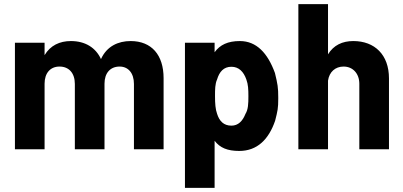

<svg xmlns="http://www.w3.org/2000/svg" viewBox="-20 -720 1945 926"><path d="M626 -315V0H769V-343C769 -455 711 -522 610 -522C550 -522 495 -497 467 -435C442 -490 391 -522 322 -522C268 -522 223 -501 195 -454V-514H52V0H195V-316C195 -368 223 -399 267 -399C312 -399 341 -368 341 -315V0H484V-316C484 -368 512 -399 557 -399C598 -399 626 -368 626 -315Z M872 -514V186H1015V-41C1041 -7 1077 8 1134 8C1220 8 1276 -47 1307 -138C1319 -186 1322 -196 1322 -247C1322 -299 1319 -314 1306 -368C1271 -464 1217 -522 1137 -522C1079 -522 1041 -504 1015 -468V-514ZM1017 -256C1017 -288 1017 -315 1027 -337C1038 -374 1059 -398 1096 -398C1132 -398 1155 -374 1168 -337C1177 -313 1178 -288 1178 -256C1178 -220 1177 -192 1164 -171C1150 -136 1129 -114 1096 -114C1059 -114 1038 -136 1027 -171C1019 -193 1017 -221 1017 -256Z M1419 0H1562V-331C1568 -373 1597 -399 1637 -399C1682 -399 1713 -365 1713 -316V0H1856V-342C1856 -456 1787 -522 1684 -522C1631 -522 1589 -502 1562 -458V-700H1419Z"/></svg>

Font: Vanilla Cream Black
Style: Regular
Weight: 900
Designer: Jeremy Tribby, Jinavaṁso
Foundry: Tribby Type
Version: Version 1.422;Glyphs 3.1.2 (3151)